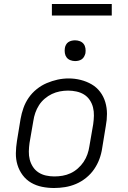

<svg xmlns="http://www.w3.org/2000/svg" viewBox="-20 -934 640 962"><path d="M251 8Q220 8 190.5 2Q161 -4 136 -18.5Q111 -33 93.5 -56.5Q76 -80 67.5 -108Q59 -136 59.5 -166.5Q60 -197 65 -228L83 -338Q88 -366 97.5 -393Q107 -420 123.5 -444Q140 -468 163.5 -487Q187 -506 214 -517.5Q241 -529 268.5 -535Q296 -541 324 -541Q355 -541 384.5 -533.5Q414 -526 439 -511.5Q464 -497 481.5 -474Q499 -451 507.5 -422.5Q516 -394 516 -363.5Q516 -333 510 -302L492 -192Q488 -164 478 -137Q468 -110 451.5 -86Q435 -62 411.5 -43Q388 -24 361 -12.5Q334 -1 306 3.5Q278 8 251 8ZM252 -50Q273 -50 293.5 -53.5Q314 -57 333.5 -66Q353 -75 370 -90Q387 -105 399 -123Q411 -141 418 -161Q425 -181 428 -202L447 -312Q450 -333 450.5 -354.5Q451 -376 446 -396Q441 -416 429.5 -433Q418 -450 401 -460.5Q384 -471 363 -475.5Q342 -480 321 -480Q300 -480 279.5 -476Q259 -472 240 -463Q221 -454 204 -439.5Q187 -425 175.5 -407Q164 -389 157 -369Q150 -349 147 -328L128 -218Q125 -197 124.5 -175.5Q124 -154 129 -134.5Q134 -115 145 -98Q156 -81 173 -70Q190 -59 210.5 -54.5Q231 -50 252 -50ZM356 -628Q344 -628 332.5 -632.5Q321 -637 314 -646Q307 -655 305 -667.5Q303 -680 305 -693Q306 -701 310.5 -709.5Q315 -718 322.5 -723Q330 -728 339 -730Q348 -732 356 -732Q369 -732 380.5 -727.5Q392 -723 399 -714Q406 -705 408 -692.5Q410 -680 408 -667Q406 -659 401.5 -650.5Q397 -642 389.5 -637Q382 -632 373.5 -630Q365 -628 356 -628ZM240 -856V-914H540V-856Z"/></svg>

Font: Iosevka Curly LtExObl
Style: Regular
Weight: 300
Width: 7
Italic angle: -9°
Monospace: yes
Designer: Belleve Invis
Foundry: Belleve Invis
Version: Version 11.1.0; ttfautohint (v1.8.3)